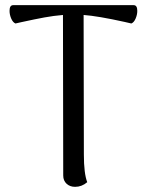

<svg xmlns="http://www.w3.org/2000/svg" viewBox="-20 -713 568 744"><path d="M512 -671Q512 -656 505.5 -641Q499 -626 489 -622L463 -628Q359 -651 304 -655L305 -114Q305 -41 318 -7Q297 11 271 11Q251 11 238 -1Q225 -13 225 -33L224 -655Q188 -652 152.5 -645.5Q117 -639 62 -627L40 -622Q30 -626 23.5 -641Q17 -656 17 -671Q17 -693 31 -693H498Q512 -693 512 -671Z"/></svg>

Font: Arima Madurai
Style: Regular
Weight: 400
Designer: Joana Correia and Natanael Gama
Foundry: NDISCOVER
Version: Version 1.020